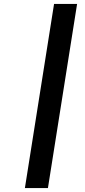

<svg xmlns="http://www.w3.org/2000/svg" viewBox="-20 -762 431 975"><path d="M106.4 193H223.4L371.5 -742H254.5Z"/></svg>

Font: Fog Sans
Style: It
Weight: 700
Foundry: Intel Corporation
Version: Version 1.00